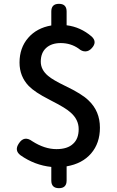

<svg xmlns="http://www.w3.org/2000/svg" viewBox="-20 -860 610 1003"><path d="M288 123Q248 123 248 83V12Q161 3 87 -49Q54 -74 78 -110Q106 -154 149 -122Q213 -81 275 -81Q333 -81 362 -109Q391 -135 391 -185.5Q391 -236 348 -273Q323 -296 252 -332Q242 -337 237 -340Q162 -378 130 -411Q82 -461 82 -533Q82 -610 127 -662Q172 -714 248 -727V-800Q248 -840 288 -840Q328 -840 328 -800V-728Q401 -719 459 -669Q489 -641 460 -609Q445 -592 426.5 -591.5Q408 -591 391 -606Q350 -635 297 -635Q249 -635 221 -609.5Q193 -584 193 -538Q193 -495 232 -463Q255 -443 321 -411Q409 -369 443 -335Q502 -279 502 -193Q502 -112 456 -58.5Q410 -5 328 9V83Q328 123 288 123Z"/></svg>

Font: GenSenRounded JP M
Style: Regular
Weight: 500
Version: Version 1.501;PS 1;hotconv 16.6.51;makeotf.lib2.5.65220